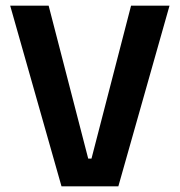

<svg xmlns="http://www.w3.org/2000/svg" viewBox="-20 -659 636 679"><path d="M197.5 0 16 -639H152L292 -98H303.5L443.5 -639H579.5L398.5 0Z"/></svg>

Font: Anek Tamil SemiBold
Style: Regular
Weight: 600
Version: Version 1.003